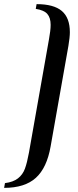

<svg xmlns="http://www.w3.org/2000/svg" viewBox="-50 -745 378 929"><path d="M288 -589Q288 -565 281 -523L195 -37Q177 67 123.5 115.5Q70 164 -30 164L-26 141Q14 136 37 118Q60 100 70.5 71.5Q81 43 90 -6L187 -555Q195 -598 195 -625Q195 -659 179 -677.5Q163 -696 123 -702L127 -725Q210 -725 249 -692Q288 -659 288 -589Z"/></svg>

Font: Fahkwang
Style: Italic
Weight: 400
Italic angle: -10°
Version: Version 1.000; ttfautohint (v1.6)